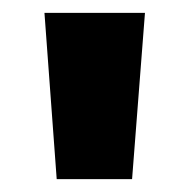

<svg xmlns="http://www.w3.org/2000/svg" viewBox="-20 -734 293 298"><path d="M205 -714 185 -456H68L49 -714Z"/></svg>

Font: Noto Sans Condensed ExtraBold
Style: Regular
Weight: 800
Width: 3
Designer: Monotype Design Team
Foundry: Monotype Imaging Inc.
Version: Version 2.013; ttfautohint (v1.8.4.7-5d5b)